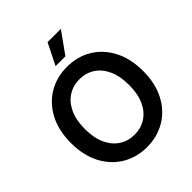

<svg xmlns="http://www.w3.org/2000/svg" viewBox="-255 -1100 1267 1267"><g transform="rotate(-45 378.5 -466.5)"><path d="M378.9 10.7Q282.2 10.7 206.1 -34.9Q129.9 -80.6 85.9 -164.6Q42 -248.5 42 -363.3Q42 -479 85.9 -563.2Q129.9 -647.5 206.1 -692.9Q282.2 -738.3 378.9 -738.3Q475.1 -738.3 551.3 -692.9Q627.4 -647.5 671.4 -563.2Q715.3 -479 715.3 -363.3Q715.3 -248 671.4 -164.1Q627.4 -80.1 551.3 -34.7Q475.1 10.7 378.9 10.7ZM378.9 -105.5Q438 -105.5 484.6 -135.3Q531.2 -165 557.9 -222.7Q584.5 -280.3 584.5 -363.3Q584.5 -446.8 557.9 -504.6Q531.2 -562.5 484.6 -592.3Q438 -622.1 378.9 -622.1Q319.3 -622.1 272.7 -592Q226.1 -562 199.2 -504.4Q172.4 -446.8 172.4 -363.3Q172.4 -280.3 199.2 -222.9Q226.1 -165.5 272.7 -135.5Q319.3 -105.5 378.9 -105.5ZM329.1 -794.4 403.8 -943.8H527.8L420.9 -794.4Z"/></g></svg>

Font: Inter 24pt SemiBold
Style: Regular
Weight: 600
Designer: Rasmus Andersson
Foundry: rsms
Version: Version 4.001;git-66647c0bb